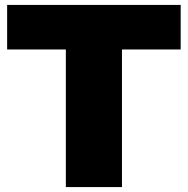

<svg xmlns="http://www.w3.org/2000/svg" viewBox="-20 -760 763 780"><path d="M247.5 0V-559H9V-740H714V-559H475.5V0Z"/></svg>

Font: Encode Sans SC SemiExpanded Black
Style: Regular
Weight: 900
Width: 6
Designer: Multiple Designers
Foundry: Impallari Type
Version: Version 3.002